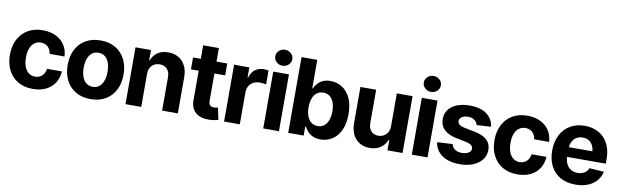

<svg xmlns="http://www.w3.org/2000/svg" viewBox="-47 -1287 5865 1816"><g transform="rotate(10 2885.5 -379.5)"><path d="M290.2 10.5Q206.4 10.5 146.3 -25.2Q86.2 -61 54.2 -124.4Q22.1 -187.7 22.1 -270.7Q22.1 -354.5 54.4 -417.9Q86.8 -481.3 146.9 -517Q207 -552.7 289.8 -552.7Q361.2 -552.7 414.8 -526.8Q468.5 -500.9 499.6 -454Q530.8 -407 533.8 -343.8H391.2Q387.2 -371 374.4 -391.5Q361.6 -412 340.8 -423.4Q320 -434.8 292 -434.8Q256.9 -434.8 230.9 -415.8Q204.8 -396.9 190.3 -360.5Q175.8 -324.2 175.8 -272.5Q175.8 -220.6 190.1 -183.6Q204.4 -146.6 230.6 -127Q256.7 -107.4 292 -107.4Q331.1 -107.4 357.9 -132Q384.7 -156.6 391.2 -200.2H533.8Q530.5 -137.5 500 -90Q469.6 -42.5 416.4 -16Q363.1 10.5 290.2 10.5Z M844.9 10.5Q762.1 10.5 701.9 -24.8Q641.7 -60.1 609.2 -123.4Q576.8 -186.7 576.8 -270.7Q576.8 -355.3 609.2 -418.7Q641.7 -482.1 701.9 -517.4Q762.1 -552.7 844.9 -552.7Q927.9 -552.7 988.1 -517.4Q1048.3 -482.1 1080.9 -418.7Q1113.5 -355.3 1113.5 -270.7Q1113.5 -186.7 1080.9 -123.4Q1048.3 -60.1 988.1 -24.8Q927.9 10.5 844.9 10.5ZM845.5 -107.4Q883.4 -107.4 908.7 -128.6Q934 -149.8 946.9 -187Q959.8 -224.1 959.8 -271.3Q959.8 -319.1 946.9 -356Q934 -392.8 908.7 -413.8Q883.4 -434.8 845.5 -434.8Q807.7 -434.8 782 -413.8Q756.2 -392.8 743.4 -356Q730.5 -319.1 730.5 -271.3Q730.5 -224.1 743.4 -187Q756.2 -149.8 782 -128.6Q807.7 -107.4 845.5 -107.4Z M1331.1 -315.2V0H1180.1V-545.9H1328.7V-448.8H1334.2Q1352.6 -497 1393 -524.9Q1433.4 -552.7 1494.5 -552.7Q1551.5 -552.7 1593.7 -527.9Q1635.9 -503.1 1659.3 -457Q1682.6 -410.9 1682.6 -347.3V0H1531.6V-320.3Q1531.6 -370.2 1505.9 -398.7Q1480.1 -427.1 1434.6 -427.1Q1404.2 -427.1 1380.8 -413.8Q1357.4 -400.5 1344.2 -375.6Q1331.1 -350.8 1331.1 -315.2Z M2061 -545.9V-431.8H1732.5V-545.9ZM1806.9 -675.8H1957.9V-168Q1957.9 -140.7 1970.2 -127.7Q1982.5 -114.6 2009.5 -114.6Q2018.1 -114.6 2028.9 -116.2Q2039.6 -117.8 2047.2 -119.7L2071.2 -6.4Q2046.3 0.9 2023.1 4.3Q2000 7.7 1977.3 7.7Q1895.9 7.7 1851.4 -33.1Q1806.9 -73.9 1806.9 -147.9Z M2126.9 0V-545.9H2273.1V-450H2279Q2293.8 -501.1 2329.1 -527.1Q2364.3 -553.1 2409.9 -553.1Q2421.2 -553.1 2434.3 -551.9Q2447.4 -550.6 2457.3 -548V-413.9Q2446.8 -417.5 2428 -419.6Q2409.2 -421.7 2393.3 -421.7Q2360.2 -421.7 2333.9 -407.3Q2307.6 -392.9 2292.7 -367.4Q2277.8 -342 2277.8 -308.4V0Z M2502.8 0V-545.9H2653.8V0ZM2578.2 -615.6Q2544.4 -615.6 2520.4 -638.1Q2496.4 -660.5 2496.4 -692.2Q2496.4 -724.1 2520.4 -746.4Q2544.4 -768.8 2578.2 -768.8Q2612 -768.8 2636 -746.4Q2660.1 -724.1 2660.1 -692.3Q2660.1 -660.5 2636 -638.1Q2612 -615.6 2578.2 -615.6Z M3052.5 8.8Q3008.8 8.8 2978.1 -6Q2947.4 -20.7 2927.9 -42.8Q2908.5 -64.9 2898 -87.5H2891.2V0H2742.6V-727.5H2893.6V-453.7H2898Q2908.2 -476.1 2927.1 -499Q2946.1 -522 2976.9 -537.4Q3007.7 -552.7 3053.3 -552.7Q3113.4 -552.7 3163.4 -521.7Q3213.5 -490.6 3243.8 -428.3Q3274 -365.9 3274 -272.1Q3274 -181 3244.7 -118.3Q3215.4 -55.6 3165.2 -23.4Q3115 8.8 3052.5 8.8ZM3004.9 -111.5Q3042.2 -111.5 3067.5 -132Q3092.9 -152.4 3106 -188.8Q3119.1 -225.2 3119.1 -272.5Q3119.1 -319.8 3106.1 -355.8Q3093.1 -391.8 3067.8 -412.1Q3042.6 -432.4 3004.9 -432.4Q2968.3 -432.4 2942.7 -412.8Q2917.1 -393.2 2903.7 -357.3Q2890.2 -321.4 2890.2 -272.5Q2890.2 -224.1 2903.8 -188Q2917.3 -151.9 2943 -131.7Q2968.7 -111.5 3004.9 -111.5Z M3689.8 -232V-545.9H3840.8V0H3695.7V-99.2H3689.8Q3671.5 -51.6 3628.9 -22.1Q3586.2 7.3 3524.8 6.8Q3470 6.8 3428.4 -17.7Q3386.8 -42.3 3363.5 -88.3Q3340.2 -134.4 3340.2 -198V-545.9H3491.2V-224.6Q3491.2 -177 3517.1 -148.8Q3543 -120.6 3586.1 -121.1Q3613.3 -121.1 3636.8 -133.6Q3660.4 -146.1 3675.1 -170.8Q3689.8 -195.6 3689.8 -232Z M3929.6 0V-545.9H4080.6V0ZM4005 -615.6Q3971.2 -615.6 3947.2 -638.1Q3923.1 -660.5 3923.1 -692.2Q3923.1 -724.1 3947.2 -746.4Q3971.2 -768.8 4005 -768.8Q4038.8 -768.8 4062.8 -746.4Q4086.8 -724.1 4086.8 -692.3Q4086.8 -660.5 4062.8 -638.1Q4038.8 -615.6 4005 -615.6Z M4622.5 -390 4484.6 -381.8Q4479.1 -407.9 4455.6 -426.6Q4432.1 -445.3 4392.8 -445.3Q4357.6 -445.3 4333.8 -430.6Q4310 -415.9 4310 -391.8Q4310 -372 4325.3 -358.1Q4340.7 -344.2 4378.5 -336.3L4477.7 -316.8Q4556.9 -301 4596 -264.6Q4635.2 -228.3 4635.2 -169.3Q4635.2 -115.4 4603.9 -75Q4572.7 -34.5 4517.9 -12Q4463.2 10.5 4392.4 10.5Q4284 10.5 4219.9 -34.7Q4155.8 -80 4144.9 -157.8L4293.2 -165.6Q4300.3 -132.5 4326.3 -115.4Q4352.2 -98.2 4392.6 -98.2Q4432.2 -98.2 4456.7 -113.9Q4481.2 -129.5 4481.2 -153.3Q4481.2 -193.7 4411.3 -208.2L4317 -227.3Q4237.1 -243.7 4198.1 -282.7Q4159.2 -321.7 4159.2 -382.8Q4159.2 -435.6 4187.9 -473.6Q4216.7 -511.6 4268.7 -532.2Q4320.7 -552.7 4390.4 -552.7Q4493.9 -552.7 4553.3 -508.9Q4612.6 -465.1 4622.5 -390Z M4944 10.5Q4860.3 10.5 4800.1 -25.2Q4740 -61 4708 -124.4Q4675.9 -187.7 4675.9 -270.7Q4675.9 -354.5 4708.3 -417.9Q4740.6 -481.3 4800.7 -517Q4860.8 -552.7 4943.7 -552.7Q5015 -552.7 5068.7 -526.8Q5122.3 -500.9 5153.4 -454Q5184.6 -407 5187.6 -343.8H5045Q5041 -371 5028.2 -391.5Q5015.4 -412 4994.6 -423.4Q4973.8 -434.8 4945.8 -434.8Q4910.7 -434.8 4884.7 -415.8Q4858.6 -396.9 4844.1 -360.5Q4829.6 -324.2 4829.6 -272.5Q4829.6 -220.6 4843.9 -183.6Q4858.2 -146.6 4884.4 -127Q4910.5 -107.4 4945.8 -107.4Q4984.9 -107.4 5011.7 -132Q5038.5 -156.6 5045 -200.2H5187.6Q5184.3 -137.5 5153.9 -90Q5123.4 -42.5 5070.2 -16Q5016.9 10.5 4944 10.5Z M5501.3 10.5Q5417.4 10.5 5356.5 -23.6Q5295.6 -57.7 5263.1 -120.8Q5230.6 -183.9 5230.6 -270.3Q5230.6 -354.6 5263 -418.1Q5295.5 -481.6 5354.7 -517.2Q5413.9 -552.7 5494 -552.7Q5548.2 -552.7 5595.1 -535.5Q5641.9 -518.3 5677.1 -483.7Q5712.2 -449.2 5731.8 -397.3Q5751.5 -345.3 5751.5 -275.6V-234.2H5290.7V-327.5H5678.2L5607.7 -303.1Q5607.7 -344.9 5595 -375.5Q5582.3 -406.2 5557.3 -423.1Q5532.3 -440 5495.2 -440Q5458.1 -440 5432.3 -423Q5406.5 -406 5393.1 -376.5Q5379.6 -347.1 5379.6 -309V-243Q5379.6 -198.8 5395.1 -167.3Q5410.5 -135.7 5438.6 -118.9Q5466.6 -102.1 5503.6 -102.1Q5528.7 -102.1 5549.3 -109.3Q5569.8 -116.5 5584.7 -130.7Q5599.5 -144.8 5607.1 -165.2L5746.8 -155.9Q5736.1 -105.5 5703.8 -68Q5671.4 -30.6 5620.1 -10Q5568.8 10.5 5501.3 10.5Z"/></g></svg>

Font: Inter Tight
Style: Regular
Weight: 400
Designer: Rasmus Andersson
Foundry: rsms
Version: Version 3.002